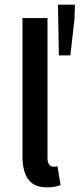

<svg xmlns="http://www.w3.org/2000/svg" viewBox="-20 -785 339 817"><path d="M206.5 -75.7Q215.8 -75.7 224.6 -77.6L237.8 2.4Q214.8 12.2 180.7 12.2Q125 12.2 100.3 -21.5Q75.7 -55.2 75.7 -119.6V-708H182.1V-113.3Q182.1 -93.8 189.2 -84.7Q196.3 -75.7 206.5 -75.7ZM296.9 -703.1 279.3 -549.3H230.5L226.6 -765.1H298.8Z"/></svg>

Font: Varta
Style: Bold
Weight: 700
Designer: Joana Correia, Viktoriya Grabowska, Eben Sorkin
Foundry: Sorkin Type
Version: Version 1.002; ttfautohint (v1.3) -l 8 -r 24 -G 200 -x 12 -H